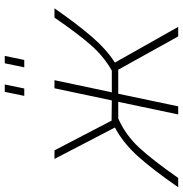

<svg xmlns="http://www.w3.org/2000/svg" viewBox="-16 -768 769 807"><g transform="rotate(-90 368.5 -364.5)"><path d="M369 -647 386 -729H417L400 -647ZM489 -647 506 -729H537L520 -647ZM-15 0Q56 -103 113 -167Q170 -231 236 -266L104 -520H140L265 -280L350 -279L401 -520H435L384 -279H475Q534 -312 582 -366.5Q630 -421 698 -520H737Q671 -425 618 -363.5Q565 -302 509 -266L659 0H619L479 -252H378L325 0H291L344 -252H274Q204 -221 151 -163.5Q98 -106 24 0Z"/></g></svg>

Font: Raleway-v4020 ExtraLight
Style: Italic
Weight: 275
Italic angle: -12°
Designer: Matt McInerney, Pablo Impallari, Rodrigo Fuenzalida
Foundry: Matt McInerney, Pablo Impallari, Rodrigo Fuenzalida
Version: Version 4.020;PS 004.020;hotconv 1.0.88;makeotf.lib2.5.64775